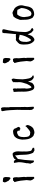

<svg xmlns="http://www.w3.org/2000/svg" viewBox="1630 -2372 747 4046"><g transform="rotate(-90 2003.0 -348.5)"><path d="M213.4 -431.6V-440.9H217.3V-444.3L271.5 -448.7Q278.8 -441.9 282.2 -436Q289.6 -424.8 289.6 -412.1Q289.6 -396 292.5 -378.4L289.6 -328.1L299.3 -212.9L293 -166L299.3 -162.1V-8.3L274.4 3.4Q266.6 -3.4 260.7 -8.8Q248.5 -21.5 239.7 -36.6Q228.5 -56.6 223.1 -80.6L231.9 -159.2Q228 -223.1 218.8 -287.8Q209.5 -352.5 189 -416.5ZM183.1 -626V-627L196.8 -660.6H229L278.3 -653.3L279.8 -651.4Q296.4 -628.9 296.4 -600.1Q296.4 -595.2 295.9 -589.8Q292.5 -557.1 292.5 -528.3V-527.3L283.2 -506.3L263.2 -501L214.4 -544.9L205.1 -569.3Q195.3 -579.6 189.2 -595Q183.1 -610.4 183.1 -626Z M806.6 -24.9Q766.1 -106.9 766.1 -206.8Q766.1 -306.6 751 -399.9L746.6 -401.4L735.8 -397V-393.6V-391.1L676.8 -344.7Q652.8 -213.4 644 -42.5L648.4 -17.6L626.5 -4.9L607.9 -13.2V-20.5L599.1 -22.9L586.9 -64.9H579.6V-95.2L588.4 -140.6L585.4 -151.4Q594.2 -197.3 601.3 -238.3Q608.4 -279.3 608.4 -317.4Q608.4 -326.7 607.9 -336.4L593.3 -426.3L621.1 -430.2L654.8 -410.2V-407.2V-384.3H655.3L683.6 -421.9Q707.5 -437.5 732.7 -446.5Q757.8 -455.6 788.1 -455.6H789.6L808.6 -442.4Q829.6 -412.1 834.5 -377.9Q837.4 -358.9 837.4 -338.4Q837.4 -322.3 835.4 -305.2L833.5 -252.9L835.4 -207L833.5 -189.5L835.4 -171.9L833.5 -157.7Q839.4 -132.8 840.8 -106.2Q842.3 -79.6 856 -60.1L911.6 -30.8V-27.3V-2.4L859.4 5.4L807.6 -23.4Z M1085 -242.2Q1085 -252 1085.4 -261.7V-262.2Q1089.4 -305.7 1103.5 -345.7Q1117.7 -385.7 1153.3 -416.5Q1180.7 -432.6 1210.4 -440.9Q1231 -446.3 1252.9 -446.3Q1263.7 -446.3 1275.9 -444.8L1310.1 -425.8L1332.5 -370.6L1338.4 -366.7L1353.5 -329.6L1337.4 -300.3L1303.7 -291L1301.3 -302.2L1272 -309.1V-338.4Q1272 -346.7 1264.6 -351.1Q1258.8 -355 1256.8 -356Q1251.5 -358.9 1244.4 -360.4Q1237.3 -361.8 1224.6 -361.8L1170.4 -337.4V-328.6H1162.1Q1146.5 -303.2 1142.1 -276.4Q1137.2 -247.6 1137.2 -216.8Q1137.2 -186 1141.8 -158.7Q1146.5 -131.3 1159.7 -106.9H1168.5V-99.6L1181.2 -95.7V-90.8L1240.7 -83.5Q1272 -94.2 1298.1 -117.9Q1324.2 -141.6 1352.1 -163.6L1361.8 -182.1H1377.4V-174.8L1383.8 -166.5L1393.1 -137.7Q1383.8 -101.6 1368.2 -73.7Q1352.1 -45.4 1325.2 -22.9Q1303.7 -11.7 1279.3 -3.9Q1254.9 3.4 1229.5 3.4H1223.6H1222.7L1159.2 -19L1155.3 -28.8L1148.4 -30.3L1147.5 -31.7Q1105.5 -79.6 1094.2 -138.7Q1085 -188 1085 -242.2Z M1709.5 -276.9 1713.4 -305.2 1709.5 -320.3 1713.4 -341.3Q1709.5 -428.7 1705.1 -512.2Q1700.7 -595.7 1684.1 -669.9L1682.6 -676.3H1689.5L1695.3 -695.8H1716.8L1720.7 -692.9L1742.7 -701.7L1754.4 -689.9Q1764.2 -676.8 1764.2 -660.4Q1764.2 -644 1766.1 -627.9L1764.2 -571.8L1766.1 -560.5L1764.2 -545.9L1770 -506.3V-323.2L1772.9 -194.3L1770 -150.4L1777.8 -15.1L1748.5 -2.4L1713.4 -45.9L1707.5 -103L1709.5 -106Z M2095.2 -213.9 2095.7 -264.6Q2095.7 -345.2 2089.4 -422.9L2090.8 -434.1L2134.3 -443.8V-448.7H2149.4Q2152.3 -446.3 2153.3 -445.3Q2163.1 -435.5 2163.1 -421.4Q2163.1 -419.4 2162.4 -410.6Q2161.6 -401.9 2161.6 -387.7V-387.2L2158.7 -368.7L2164.6 -351.1L2161.6 -323.2L2164.6 -208L2158.7 -157.2Q2161.6 -130.4 2165.3 -105.7Q2168.9 -81.1 2181.2 -61.5L2192.9 -58.6Q2213.4 -75.2 2229.7 -101.8Q2246.1 -128.4 2257.8 -154.3Q2271.5 -197.3 2284.7 -241.7Q2295.9 -277.8 2295.9 -318.8Q2295.9 -327.1 2295.4 -335.9L2293.5 -343.3L2295.4 -422.4L2293 -441.9L2303.2 -443.8V-451.7Q2316.4 -458.5 2328.1 -467.8Q2337.9 -474.6 2348.1 -474.6Q2354 -474.6 2361.8 -471.7L2371.6 -437.5Q2360.8 -391.1 2359.4 -343.5Q2357.9 -295.9 2355 -247.1Q2359.9 -173.8 2372.6 -119.6Q2377.4 -99.6 2383.8 -79.6H2388.7L2389.6 -75.7Q2395 -59.6 2406.5 -50Q2418 -40.5 2432.1 -34.2L2435.1 -32.7V-13.7L2396 -9.3Q2366.7 -17.6 2339.4 -49.3Q2326.2 -67.9 2319.6 -89.8Q2313 -111.8 2310.1 -131.8L2279.3 -44.9Q2257.3 -21 2236.3 -10Q2215.3 1 2192.4 1Q2188.5 1 2184.6 0.5Q2153.8 0.5 2129.9 -36.6Q2095.2 -116.7 2095.2 -213.9Z M2722.2 -431.6V-440.9H2726.1V-444.3L2780.3 -448.7Q2787.6 -441.9 2791 -436Q2798.3 -424.8 2798.3 -412.1Q2798.3 -396 2801.3 -378.4L2798.3 -328.1L2808.1 -212.9L2801.8 -166L2808.1 -162.1V-8.3L2783.2 3.4Q2775.4 -3.4 2769.5 -8.8Q2757.3 -21.5 2748.5 -36.6Q2737.3 -56.6 2731.9 -80.6L2740.7 -159.2Q2736.8 -223.1 2727.5 -287.8Q2718.3 -352.5 2697.8 -416.5ZM2691.9 -626V-627L2705.6 -660.6H2737.8L2787.1 -653.3L2788.6 -651.4Q2805.2 -628.9 2805.2 -600.1Q2805.2 -595.2 2804.7 -589.8Q2801.3 -557.1 2801.3 -528.3V-527.3L2792 -506.3L2772 -501L2723.1 -544.9L2713.9 -569.3Q2704.1 -579.6 2698 -595Q2691.9 -610.4 2691.9 -626Z M3108.9 -325.7H3116.2L3126 -342.8Q3145 -354.5 3158.2 -370.1Q3173.3 -388.2 3197.3 -388.2H3197.8L3219.2 -384.3L3277.8 -388.2L3306.6 -381.8L3329.6 -623.5L3325.2 -640.1H3332.5V-648.9L3328.6 -664.1L3373 -676.8L3407.2 -664.1L3409.7 -638.2Q3357.4 -437.5 3351.1 -194.3Q3351.1 -163.1 3361.3 -135.3Q3371.6 -107.4 3384.8 -83L3427.7 -57.1L3434.1 -31.7L3393.6 -15.1L3344.7 -54.2Q3322.3 -89.4 3310.5 -119.1Q3306.2 -129.9 3303.2 -140.6Q3292.5 -110.8 3282.7 -81.5Q3272.5 -50.8 3246.1 -25.4Q3233.4 -13.7 3215.8 -3.9Q3202.6 3.4 3188.5 3.4Q3183.6 3.4 3177.7 2.4Q3154.8 -10.3 3140.1 -27.1Q3125.5 -43.9 3114.3 -65.9Q3096.2 -103 3091.8 -143.6Q3087.4 -183.1 3087.4 -226.6Q3088.4 -253.4 3092.3 -276.9Q3096.2 -300.3 3107.4 -322.8ZM3184.6 -70.3 3200.2 -79.1Q3237.8 -131.8 3262.2 -189Q3286.1 -244.6 3293.9 -306.6Q3273.9 -312.5 3250 -315.7Q3226.1 -318.8 3205.1 -326.2L3169.9 -302.7Q3149.9 -272 3146.5 -235.1Q3143.1 -198.2 3143.1 -159.7Q3146 -133.8 3152.3 -113.5Q3158.7 -93.3 3169.4 -73.2Z M3607.9 -276.4Q3607.9 -288.1 3607.9 -300.8Q3620.1 -334 3632.8 -365.7Q3645.5 -397.5 3669.9 -427.2L3686.5 -442.9H3688.5Q3709.5 -442.9 3724.6 -451.2Q3736.8 -457.5 3752.9 -457.5Q3759.8 -457.5 3768.1 -456.5L3811 -437V-433.6V-429.7Q3811.5 -429.7 3812 -429.7Q3826.2 -429.7 3838.6 -421.6Q3851.1 -413.6 3863.3 -402.3Q3892.6 -369.1 3905.8 -329.6Q3915 -303.2 3915 -274.9Q3915 -260.3 3912.6 -245.1V-244.6Q3898.9 -196.3 3890.9 -142.8Q3882.8 -89.4 3848.6 -45.9Q3822.3 -22.5 3791 -12.2Q3759.8 -1.5 3721.7 -1.5H3721.2Q3701.2 -4.4 3686 -13.7Q3670.9 -22.9 3653.3 -34.2Q3616.7 -94.2 3611.8 -162.1Q3607.9 -218.3 3607.9 -276.4ZM3723.1 -359.9Q3666.5 -297.9 3666.5 -212.4Q3671.4 -172.4 3676 -136.2Q3680.7 -100.1 3699.7 -70.8Q3713.4 -64.5 3725.1 -61Q3731 -59.1 3737.5 -59.1Q3744.1 -59.1 3752 -60.5L3781.7 -74.7Q3819.8 -115.7 3836.9 -164.1Q3854 -212.4 3857.9 -266.6L3853.5 -278.3L3856 -286.6H3854.5H3851.1L3818.8 -354.5L3767.1 -360.8L3753.9 -357.9L3743.2 -360.8L3731.4 -357.9Z"/></g></svg>

Font: Bakudai
Style: Medium
Weight: 500
Version: Version 1.48